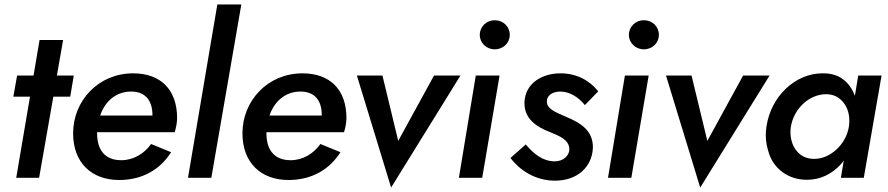

<svg xmlns="http://www.w3.org/2000/svg" viewBox="-20 -800 3996 864"><path d="M57 -460 40 -365H115L53 0H156L220 -365H296L312 -460H236L264 -620H158L131 -460Z M516 10C623 10 702 -39 750 -115L660 -152C629 -109 582 -79 525 -79C474 -79 441 -102 426 -142C420 -159 417 -178 417 -199C417 -201 417 -203 417 -205H766C771 -220 777 -247 777 -268C777 -398 702 -470 579 -470C423 -470 309 -347 309 -200C309 -68 392 10 516 10ZM430 -280 431 -281C453 -345 503 -388 570 -388C635 -388 666 -347 666 -282C666 -281 666 -281 666 -280Z M958 -780 826 0H931L1066 -780Z M1278 10C1385 10 1464 -39 1512 -115L1422 -152C1391 -109 1344 -79 1287 -79C1236 -79 1203 -102 1188 -142C1182 -159 1179 -178 1179 -199C1179 -201 1179 -203 1179 -205H1528C1533 -220 1539 -247 1539 -268C1539 -398 1464 -470 1341 -470C1185 -470 1071 -347 1071 -200C1071 -68 1154 10 1278 10ZM1192 -280 1193 -281C1215 -345 1265 -388 1332 -388C1397 -388 1428 -347 1428 -282C1428 -281 1428 -281 1428 -280Z M1586 -460 1740 44 2052 -460H1933L1772 -166L1701 -460Z M2139 -643C2139 -607 2169 -578 2206 -578C2245 -578 2274 -607 2274 -643C2274 -680 2245 -709 2206 -709C2169 -709 2139 -680 2139 -643ZM2121 -460 2045 0H2150L2228 -460Z M2346 -150 2277 -89C2317 -37 2385 13 2478 13C2576 13 2644 -47 2648 -134C2648 -135 2648 -137 2648 -138C2648 -213 2593 -247 2526 -275C2480 -295 2441 -310 2441 -342C2441 -343 2441 -344 2441 -345C2441 -370 2466 -388 2501 -388C2544 -388 2584 -362 2612 -327L2672 -389C2635 -436 2577 -470 2502 -470C2421 -470 2344 -427 2340 -340C2340 -339 2340 -337 2340 -336C2340 -263 2397 -228 2454 -206C2499 -188 2542 -170 2542 -128C2542 -99 2514 -74 2477 -74C2424 -74 2384 -105 2346 -150Z M2810 -643C2810 -607 2840 -578 2877 -578C2916 -578 2945 -607 2945 -643C2945 -680 2916 -709 2877 -709C2840 -709 2810 -680 2810 -643ZM2792 -460 2716 0H2821L2899 -460Z M2977 -460 3131 44 3443 -460H3324L3163 -166L3092 -460Z M3842 -460 3827 -369C3823 -379 3819 -388 3814 -397C3789 -441 3748 -470 3685 -470C3684 -470 3682 -470 3681 -470C3559 -470 3449 -367 3429 -230C3427 -217 3426 -203 3426 -191C3426 -162 3432 -133 3443 -102C3466 -41 3526 9 3611 9C3672 9 3724 -17 3764 -61C3769 -66 3773 -72 3777 -78L3764 0H3867L3947 -460ZM3539 -230C3553 -314 3624 -376 3697 -376C3698 -376 3700 -376 3701 -376C3737 -375 3763 -358 3781 -331C3799 -304 3802 -276 3802 -255C3802 -247 3801 -239 3800 -230C3787 -149 3715 -85 3645 -85C3619 -85 3598 -92 3581 -105C3547 -132 3537 -173 3537 -206C3537 -214 3538 -222 3539 -230Z"/></svg>

Font: Jost Medium
Style: Italic
Weight: 500
Italic angle: -5°
Version: Version 3.710